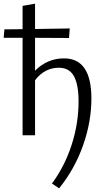

<svg xmlns="http://www.w3.org/2000/svg" viewBox="-40 -737 587 1046"><path d="M309 -419Q458 -419 458 -200Q458 -74 412.5 55Q367 184 282 289L243 263Q313 168 350.5 51.5Q388 -65 388 -184Q388 -277 362.5 -322.5Q337 -368 281 -368Q203 -368 151 -300V0H83V-531H-20L-16 -577L83 -578V-705L151 -717V-579L340 -582L336 -530L151 -531V-352Q218 -419 309 -419Z"/></svg>

Font: EauTest
Style: Italic
Weight: 400
Italic angle: -12°
Designer: Christian Thalmann (Catharsis Fonts)
Version: Version 0.001;PS 000.001;hotconv 1.0.88;makeotf.lib2.5.64775